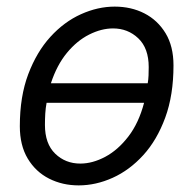

<svg xmlns="http://www.w3.org/2000/svg" viewBox="-20 -549 581 581"><path d="M218 12Q169 12 128.5 -8.5Q88 -29 64 -69Q40 -109 40 -167Q40 -257 65.5 -324.5Q91 -392 132.5 -437.5Q174 -483 225 -506Q276 -529 327 -529Q377 -529 417 -508.5Q457 -488 481 -448.5Q505 -409 505 -351Q505 -261 480 -193Q455 -125 413.5 -79.5Q372 -34 321 -11Q270 12 218 12ZM223 -54Q260 -54 298.5 -74.5Q337 -95 368.5 -136Q400 -177 416 -238H121Q118 -222 117 -205.5Q116 -189 116 -171Q116 -114 147 -84Q178 -54 223 -54ZM134 -297H427Q429 -308 429.5 -320.5Q430 -333 430 -346Q430 -403 398.5 -433Q367 -463 322 -463Q287 -463 250 -444.5Q213 -426 182.5 -389Q152 -352 134 -297Z"/></svg>

Font: Ubuntu Sans
Style: Italic
Weight: 400
Italic angle: -13.5°
Designer: Dalton Maag Ltd
Foundry: Dalton Maag Ltd
Version: Version 1.006